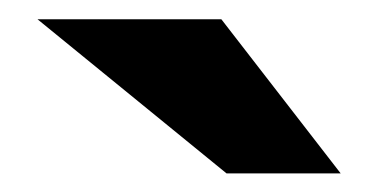

<svg xmlns="http://www.w3.org/2000/svg" viewBox="-20 -782 403 202"><path d="M338.4 -599.6H218.3L19.5 -761.7H212.9Z"/></svg>

Font: Ufes Sans ExtraBold
Style: Regular
Weight: 800
Designer: Ricardo Esteves & Filipe Motta
Foundry: ProDesignUfes - Ricardo Esteves, Filipe Motta (This is a derivative work, based on Roboto family, by Christian Robertson
Version: Version 2.0